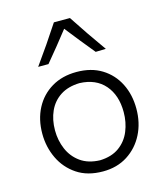

<svg xmlns="http://www.w3.org/2000/svg" viewBox="-116 -864 829 964"><g transform="rotate(-15 298.5 -382.5)"><path d="M300.5 10.5Q220.5 10.5 165.8 -26Q111 -62.5 82.5 -122.2Q54 -182 54 -251Q54 -325 84.2 -382.8Q114.5 -440.5 169.8 -473.5Q225 -506.5 299.5 -506.5Q376 -506.5 430.5 -472.8Q485 -439 514 -381.2Q543 -323.5 543 -251Q543 -177.5 513 -118.5Q483 -59.5 428.5 -24.5Q374 10.5 300.5 10.5ZM300 -47.5Q361 -49.5 400.2 -78Q439.5 -106.5 458.2 -152.2Q477 -198 477 -251Q477 -338.5 430.8 -392Q384.5 -445.5 300 -448.5Q240.5 -447 200.2 -420.8Q160 -394.5 140 -350.2Q120 -306 120 -251Q120 -198.5 139.5 -152.8Q159 -107 199 -78.2Q239 -49.5 300 -47.5ZM419.5 -579Q388 -617 357.2 -655.5Q326.5 -694 296.5 -732Q267 -694.5 236.8 -656.8Q206.5 -619 174.5 -581H121Q156.5 -630.5 190 -679.2Q223.5 -728 255 -776.5H338.5Q402 -679 472.5 -580.5Z"/></g></svg>

Font: Commissioner Flair Light
Style: Regular
Weight: 300
Designer: Kostas Bartsokas
Foundry: Kostas Bartsokas
Version: Version 1.000; ttfautohint (v1.8.3)